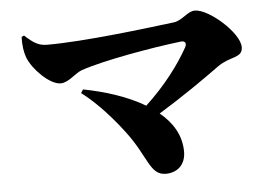

<svg xmlns="http://www.w3.org/2000/svg" viewBox="-48 -735 1095 770"><g transform="rotate(-5 500.0 -350.0)"><path d="M61 -626C60 -593 64 -564 72 -543C91 -493 158 -427 201 -427C233 -427 262 -462 289 -472C374 -502 575 -538 696 -552C713 -554 719 -543 711 -528C674 -461 614 -381 535 -308C463 -351 372 -379 288 -395L279 -381C318 -352 377 -298 445 -208C525 -102 525 -29 590 -29C635 -29 670 -58 670 -111C670 -177 637 -230 586 -272C687 -334 771 -393 836 -440C887 -477 937 -463 937 -509C937 -566 819 -671 762 -671C732 -671 709 -635 673 -631C560 -617 312 -586 161 -586C127 -586 107 -598 71 -631Z"/></g></svg>

Font: Noto Serif TC Black
Style: Regular
Weight: 900
Version: Version 1.001;PS 1.001;hotconv 16.6.54;makeotf.lib2.5.65590